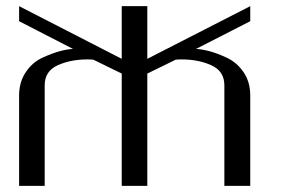

<svg xmlns="http://www.w3.org/2000/svg" viewBox="-20 -603 936 623"><path d="M375 -583H458V-412.1L792 -583V-534.2L616.2 -444.3Q634.8 -443.4 659.2 -437Q683.6 -430.7 715.3 -416Q747.1 -401.4 769 -370.6Q791 -339.8 792 -296.9V0H708V-326.2Q708 -372.1 666 -391.1Q624 -410.2 569.3 -410.2Q556.6 -410.2 549.8 -409.2L458 -364.3V0H375V-364.3L283.2 -409.2Q277.3 -410.2 263.7 -410.2Q209 -410.2 167 -391.1Q125 -372.1 125 -326.2V0H42V-296.9Q43 -338.9 64.5 -370.1Q85.9 -401.4 118.2 -416Q150.4 -430.7 174.3 -437Q198.2 -443.4 216.8 -444.3L42 -534.2V-583L375 -412.1Z"/></svg>

Font: wanta
Style: Medium
Weight: 500
Version: Version 0.91